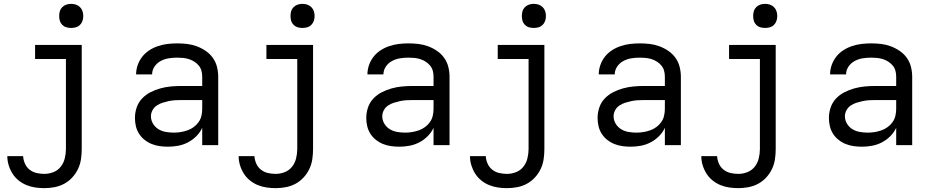

<svg xmlns="http://www.w3.org/2000/svg" viewBox="-20 -753 4840 996"><path d="M210 223Q186 223 162.5 219.5Q139 216 117 207Q95 198 76 182.5Q57 167 44.5 147Q32 127 25 104Q18 81 18 57H100Q101 77 109.5 96Q118 115 134 127.5Q150 140 170 144.5Q190 149 210 149Q234 149 257 140Q280 131 295 112Q310 93 316 68.5Q322 44 322 20V-447H162V-520H404V20Q404 47 400 73.5Q396 100 384.5 124Q373 148 354.5 168Q336 188 312.5 200.5Q289 213 262.5 218Q236 223 210 223ZM349 -608Q336 -608 324 -611.5Q312 -615 303 -624Q294 -633 290.5 -645Q287 -657 287 -670Q287 -683 290.5 -695Q294 -707 303 -716Q312 -725 324 -729Q336 -733 349 -733Q362 -733 374 -729Q386 -725 395 -716Q404 -707 408 -695Q412 -683 412 -670Q412 -657 408 -645Q404 -633 395 -624Q386 -615 374 -611.5Q362 -608 349 -608Z M851 8Q830 8 808.5 5Q787 2 767 -6Q747 -14 730 -27.5Q713 -41 701.5 -59Q690 -77 685 -98Q680 -119 680 -141Q680 -169 689 -195.5Q698 -222 717 -242Q736 -262 760.5 -274.5Q785 -287 812 -294.5Q839 -302 866.5 -304.5Q894 -307 921 -307H1029V-355Q1029 -371 1025 -386Q1021 -401 1011 -413Q1001 -425 987.5 -433.5Q974 -442 959.5 -446.5Q945 -451 929.5 -452.5Q914 -454 899 -454Q877 -454 855 -450.5Q833 -447 813.5 -436.5Q794 -426 781.5 -407.5Q769 -389 769 -367Q769 -367 769 -367Q769 -367 769 -367H686Q686 -367 686 -367Q686 -367 686 -367Q686 -392 694.5 -416Q703 -440 718.5 -459.5Q734 -479 755 -492.5Q776 -506 800 -514Q824 -522 849 -525Q874 -528 899 -528Q925 -528 950.5 -525Q976 -522 1000.5 -513Q1025 -504 1047 -489Q1069 -474 1084 -453Q1099 -432 1105.5 -406.5Q1112 -381 1112 -355V0H1029V-90Q1018 -66 998.5 -46.5Q979 -27 955 -14.5Q931 -2 904.5 3Q878 8 851 8ZM882 -65Q900 -65 918 -68Q936 -71 953 -77Q970 -83 985 -94Q1000 -105 1010.5 -120Q1021 -135 1025 -153Q1029 -171 1029 -189V-234H921Q905 -234 888 -233Q871 -232 855 -228.5Q839 -225 823 -220Q807 -215 793 -205.5Q779 -196 771 -181Q763 -166 763 -150Q763 -129 774 -111Q785 -93 802.5 -82.5Q820 -72 840.5 -68.5Q861 -65 882 -65Z M1410 223Q1386 223 1362.5 219.5Q1339 216 1317 207Q1295 198 1276 182.5Q1257 167 1244.5 147Q1232 127 1225 104Q1218 81 1218 57H1300Q1301 77 1309.5 96Q1318 115 1334 127.5Q1350 140 1370 144.5Q1390 149 1410 149Q1434 149 1457 140Q1480 131 1495 112Q1510 93 1516 68.5Q1522 44 1522 20V-447H1362V-520H1604V20Q1604 47 1600 73.5Q1596 100 1584.5 124Q1573 148 1554.5 168Q1536 188 1512.5 200.5Q1489 213 1462.5 218Q1436 223 1410 223ZM1549 -608Q1536 -608 1524 -611.5Q1512 -615 1503 -624Q1494 -633 1490.5 -645Q1487 -657 1487 -670Q1487 -683 1490.5 -695Q1494 -707 1503 -716Q1512 -725 1524 -729Q1536 -733 1549 -733Q1562 -733 1574 -729Q1586 -725 1595 -716Q1604 -707 1608 -695Q1612 -683 1612 -670Q1612 -657 1608 -645Q1604 -633 1595 -624Q1586 -615 1574 -611.5Q1562 -608 1549 -608Z M2051 8Q2030 8 2008.5 5Q1987 2 1967 -6Q1947 -14 1930 -27.5Q1913 -41 1901.5 -59Q1890 -77 1885 -98Q1880 -119 1880 -141Q1880 -169 1889 -195.5Q1898 -222 1917 -242Q1936 -262 1960.5 -274.5Q1985 -287 2012 -294.5Q2039 -302 2066.5 -304.5Q2094 -307 2121 -307H2229V-355Q2229 -371 2225 -386Q2221 -401 2211 -413Q2201 -425 2187.5 -433.5Q2174 -442 2159.5 -446.5Q2145 -451 2129.5 -452.5Q2114 -454 2099 -454Q2077 -454 2055 -450.5Q2033 -447 2013.5 -436.5Q1994 -426 1981.5 -407.5Q1969 -389 1969 -367Q1969 -367 1969 -367Q1969 -367 1969 -367H1886Q1886 -367 1886 -367Q1886 -367 1886 -367Q1886 -392 1894.5 -416Q1903 -440 1918.5 -459.5Q1934 -479 1955 -492.5Q1976 -506 2000 -514Q2024 -522 2049 -525Q2074 -528 2099 -528Q2125 -528 2150.5 -525Q2176 -522 2200.5 -513Q2225 -504 2247 -489Q2269 -474 2284 -453Q2299 -432 2305.5 -406.5Q2312 -381 2312 -355V0H2229V-90Q2218 -66 2198.5 -46.5Q2179 -27 2155 -14.5Q2131 -2 2104.5 3Q2078 8 2051 8ZM2082 -65Q2100 -65 2118 -68Q2136 -71 2153 -77Q2170 -83 2185 -94Q2200 -105 2210.5 -120Q2221 -135 2225 -153Q2229 -171 2229 -189V-234H2121Q2105 -234 2088 -233Q2071 -232 2055 -228.5Q2039 -225 2023 -220Q2007 -215 1993 -205.5Q1979 -196 1971 -181Q1963 -166 1963 -150Q1963 -129 1974 -111Q1985 -93 2002.5 -82.5Q2020 -72 2040.5 -68.5Q2061 -65 2082 -65Z M2610 223Q2586 223 2562.5 219.5Q2539 216 2517 207Q2495 198 2476 182.5Q2457 167 2444.5 147Q2432 127 2425 104Q2418 81 2418 57H2500Q2501 77 2509.5 96Q2518 115 2534 127.5Q2550 140 2570 144.5Q2590 149 2610 149Q2634 149 2657 140Q2680 131 2695 112Q2710 93 2716 68.5Q2722 44 2722 20V-447H2562V-520H2804V20Q2804 47 2800 73.5Q2796 100 2784.5 124Q2773 148 2754.5 168Q2736 188 2712.5 200.5Q2689 213 2662.5 218Q2636 223 2610 223ZM2749 -608Q2736 -608 2724 -611.5Q2712 -615 2703 -624Q2694 -633 2690.5 -645Q2687 -657 2687 -670Q2687 -683 2690.5 -695Q2694 -707 2703 -716Q2712 -725 2724 -729Q2736 -733 2749 -733Q2762 -733 2774 -729Q2786 -725 2795 -716Q2804 -707 2808 -695Q2812 -683 2812 -670Q2812 -657 2808 -645Q2804 -633 2795 -624Q2786 -615 2774 -611.5Q2762 -608 2749 -608Z M3251 8Q3230 8 3208.5 5Q3187 2 3167 -6Q3147 -14 3130 -27.5Q3113 -41 3101.5 -59Q3090 -77 3085 -98Q3080 -119 3080 -141Q3080 -169 3089 -195.5Q3098 -222 3117 -242Q3136 -262 3160.5 -274.5Q3185 -287 3212 -294.5Q3239 -302 3266.5 -304.5Q3294 -307 3321 -307H3429V-355Q3429 -371 3425 -386Q3421 -401 3411 -413Q3401 -425 3387.5 -433.5Q3374 -442 3359.5 -446.5Q3345 -451 3329.5 -452.5Q3314 -454 3299 -454Q3277 -454 3255 -450.5Q3233 -447 3213.5 -436.5Q3194 -426 3181.5 -407.5Q3169 -389 3169 -367Q3169 -367 3169 -367Q3169 -367 3169 -367H3086Q3086 -367 3086 -367Q3086 -367 3086 -367Q3086 -392 3094.5 -416Q3103 -440 3118.5 -459.5Q3134 -479 3155 -492.5Q3176 -506 3200 -514Q3224 -522 3249 -525Q3274 -528 3299 -528Q3325 -528 3350.5 -525Q3376 -522 3400.5 -513Q3425 -504 3447 -489Q3469 -474 3484 -453Q3499 -432 3505.5 -406.5Q3512 -381 3512 -355V0H3429V-90Q3418 -66 3398.5 -46.5Q3379 -27 3355 -14.5Q3331 -2 3304.5 3Q3278 8 3251 8ZM3282 -65Q3300 -65 3318 -68Q3336 -71 3353 -77Q3370 -83 3385 -94Q3400 -105 3410.5 -120Q3421 -135 3425 -153Q3429 -171 3429 -189V-234H3321Q3305 -234 3288 -233Q3271 -232 3255 -228.5Q3239 -225 3223 -220Q3207 -215 3193 -205.5Q3179 -196 3171 -181Q3163 -166 3163 -150Q3163 -129 3174 -111Q3185 -93 3202.5 -82.5Q3220 -72 3240.5 -68.5Q3261 -65 3282 -65Z M3810 223Q3786 223 3762.5 219.5Q3739 216 3717 207Q3695 198 3676 182.5Q3657 167 3644.5 147Q3632 127 3625 104Q3618 81 3618 57H3700Q3701 77 3709.5 96Q3718 115 3734 127.5Q3750 140 3770 144.5Q3790 149 3810 149Q3834 149 3857 140Q3880 131 3895 112Q3910 93 3916 68.5Q3922 44 3922 20V-447H3762V-520H4004V20Q4004 47 4000 73.5Q3996 100 3984.5 124Q3973 148 3954.5 168Q3936 188 3912.5 200.5Q3889 213 3862.5 218Q3836 223 3810 223ZM3949 -608Q3936 -608 3924 -611.5Q3912 -615 3903 -624Q3894 -633 3890.5 -645Q3887 -657 3887 -670Q3887 -683 3890.5 -695Q3894 -707 3903 -716Q3912 -725 3924 -729Q3936 -733 3949 -733Q3962 -733 3974 -729Q3986 -725 3995 -716Q4004 -707 4008 -695Q4012 -683 4012 -670Q4012 -657 4008 -645Q4004 -633 3995 -624Q3986 -615 3974 -611.5Q3962 -608 3949 -608Z M4451 8Q4430 8 4408.5 5Q4387 2 4367 -6Q4347 -14 4330 -27.5Q4313 -41 4301.5 -59Q4290 -77 4285 -98Q4280 -119 4280 -141Q4280 -169 4289 -195.5Q4298 -222 4317 -242Q4336 -262 4360.5 -274.5Q4385 -287 4412 -294.5Q4439 -302 4466.5 -304.5Q4494 -307 4521 -307H4629V-355Q4629 -371 4625 -386Q4621 -401 4611 -413Q4601 -425 4587.5 -433.5Q4574 -442 4559.5 -446.5Q4545 -451 4529.5 -452.5Q4514 -454 4499 -454Q4477 -454 4455 -450.5Q4433 -447 4413.5 -436.5Q4394 -426 4381.5 -407.5Q4369 -389 4369 -367Q4369 -367 4369 -367Q4369 -367 4369 -367H4286Q4286 -367 4286 -367Q4286 -367 4286 -367Q4286 -392 4294.5 -416Q4303 -440 4318.5 -459.5Q4334 -479 4355 -492.5Q4376 -506 4400 -514Q4424 -522 4449 -525Q4474 -528 4499 -528Q4525 -528 4550.5 -525Q4576 -522 4600.5 -513Q4625 -504 4647 -489Q4669 -474 4684 -453Q4699 -432 4705.5 -406.5Q4712 -381 4712 -355V0H4629V-90Q4618 -66 4598.5 -46.5Q4579 -27 4555 -14.5Q4531 -2 4504.5 3Q4478 8 4451 8ZM4482 -65Q4500 -65 4518 -68Q4536 -71 4553 -77Q4570 -83 4585 -94Q4600 -105 4610.5 -120Q4621 -135 4625 -153Q4629 -171 4629 -189V-234H4521Q4505 -234 4488 -233Q4471 -232 4455 -228.5Q4439 -225 4423 -220Q4407 -215 4393 -205.5Q4379 -196 4371 -181Q4363 -166 4363 -150Q4363 -129 4374 -111Q4385 -93 4402.5 -82.5Q4420 -72 4440.5 -68.5Q4461 -65 4482 -65Z"/></svg>

Font: Iosevka Custom Extended
Style: Regular
Weight: 400
Width: 7
Monospace: yes
Designer: Belleve Invis
Foundry: Belleve Invis
Version: Version 11.2.4; ttfautohint (v1.8.4)